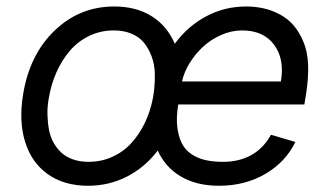

<svg xmlns="http://www.w3.org/2000/svg" viewBox="-20 -573 1030 604"><path d="M257.1 11.4Q182.5 11.4 131.4 -24.3Q80.3 -60 59.5 -125.2Q38.7 -190.3 52.6 -275.6Q72.8 -400.9 151.6 -476.7Q230.5 -552.6 339.5 -552.6Q408.4 -552.6 457.2 -522Q506 -491.5 529.8 -435.4Q571 -491.1 628.9 -521.8Q686.8 -552.6 754.3 -552.6Q783.7 -552.6 810.2 -546.5Q836.6 -540.5 861.5 -527Q886.4 -513.5 904.3 -492.4Q922.2 -471.2 934.8 -440.9Q947.4 -410.5 949.2 -370.6Q951 -330.6 943.2 -279.8L937.5 -244.3H540.8Q534.1 -204.5 537.6 -174.4Q541.2 -144.2 551.5 -123.2Q561.8 -102.3 581 -89Q600.1 -75.6 624.8 -69.8Q649.5 -63.9 681.8 -63.9Q732.6 -63.9 771 -85.4Q809.3 -106.9 832.4 -149.1L909.1 -126.4Q878.9 -63.6 815 -26.1Q751.1 11.4 669 11.4Q598.7 11.4 549.4 -17.6Q500 -46.5 476.2 -99.4Q436.1 -46.5 379.6 -17.6Q323.2 11.4 257.1 11.4ZM258.5 -63.9Q298.7 -63.9 333.5 -79.7Q368.3 -95.5 393.3 -123Q418.3 -150.6 435.4 -185.9Q452.4 -221.2 460.6 -262.1L461.6 -268.5L463.8 -281.2Q467.7 -312.9 467 -341.8Q466.3 -370.7 457 -395.4Q447.8 -420.1 433.1 -438.4Q418.3 -456.7 393.8 -467Q369.3 -477.3 338.1 -477.3Q296.2 -477.3 260.3 -459.9Q224.4 -442.5 199.2 -412.6Q174 -382.8 157.3 -345Q140.6 -307.2 133.5 -264.2Q128.6 -237.6 129.3 -212.4Q130 -187.1 134.1 -165Q138.1 -142.8 148.6 -124.1Q159.1 -105.5 173.8 -92.2Q188.6 -78.8 210.2 -71.4Q231.9 -63.9 258.5 -63.9ZM552.6 -316.8H863.6Q875.7 -387.1 842.3 -432.2Q808.9 -477.3 741.5 -477.3Q708.5 -477.3 676 -463.1Q643.5 -448.9 618.8 -426Q594.1 -403.1 576.5 -374.5Q558.9 -345.9 552.6 -316.8Z"/></svg>

Font: Karasuma Gothic
Style: Italic
Weight: 400
Italic angle: -9.39999°
Designer: Rasmus Andersson / Ryoko Nishizuka
Foundry: Genbu
Version: Version 1.00